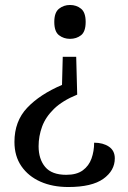

<svg xmlns="http://www.w3.org/2000/svg" viewBox="-20 -559 514 771"><path d="M290 -179Q231 -155 197 -122Q163 -89 149 -50.5Q135 -12 135 28Q135 80 161.5 111.5Q188 143 246 143Q288 143 312.5 125Q337 107 347.5 77.5Q358 48 358 14Q394 14 417.5 30Q441 46 441 77Q441 126 395 159Q349 192 254 192Q191 192 142.5 170.5Q94 149 66 108.5Q38 68 38 11Q38 -72 89 -126Q140 -180 229 -218L232 -331H286ZM261 -539Q287 -539 305.5 -524Q324 -509 324 -471Q324 -432 305.5 -417.5Q287 -403 261 -403Q236 -403 217 -417.5Q198 -432 198 -471Q198 -509 217 -524Q236 -539 261 -539Z"/></svg>

Font: Noto Serif Old Uyghur
Style: Regular
Weight: 400
Designer: Lewis McGuffie
Foundry: Google LLC
Version: Version 1.003; ttfautohint (v1.8.4.7-5d5b)